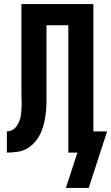

<svg xmlns="http://www.w3.org/2000/svg" viewBox="-20 -755 550 950"><path d="M419 175H306L363 0H318V-630H210V-314Q210 -314 210 -313.5Q210 -313 210 -312V-311Q210 -311 210 -310.5Q210 -310 210 -310Q210 -283 210 -256.5Q210 -230 207.5 -204Q205 -178 199.5 -152Q194 -126 183.5 -101.5Q173 -77 156 -56Q139 -35 116.5 -21.5Q94 -8 67.5 -4Q41 0 14 0V-105Q25 -105 35.5 -109Q46 -113 53.5 -120.5Q61 -128 66.5 -137.5Q72 -147 76 -157Q80 -167 82 -177.5Q84 -188 85 -199Q86 -210 86.5 -220.5Q87 -231 87 -242Q87 -260 86.5 -278.5Q86 -297 86 -315V-735H442V-105H510Z"/></svg>

Font: Iosevka SS04 Extrabold
Style: Regular
Weight: 800
Monospace: yes
Designer: Belleve Invis
Foundry: Belleve Invis
Version: Version 19.0.0; ttfautohint (v1.8.4)